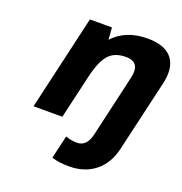

<svg xmlns="http://www.w3.org/2000/svg" viewBox="-141 -678 983 1039"><g transform="rotate(20 351.0 -158.0)"><path d="M694 -354 600 52Q580 142 519.5 191Q459 240 369 240Q312 240 274 228L269 226L300 93L309 96Q336 105 366 105Q422 105 439 30L521 -326Q543 -422 458 -422Q390 -422 356.5 -381.5Q323 -341 303 -255L244 0H78L204 -546H331L336 -477Q409 -556 534 -556Q635 -556 676 -503.5Q717 -451 694 -354Z"/></g></svg>

Font: Passageway
Style: BdIt
Weight: 700
Foundry: Ascender Corporation
Version: Version 1.11